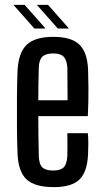

<svg xmlns="http://www.w3.org/2000/svg" viewBox="-20 -759 422 787"><path d="M256 -213H340Q342 -194 342 -170.5Q342 -147 341 -128Q338 -55 306 -23.5Q274 8 200 8Q123 8 89 -23.5Q55 -55 52 -128Q50 -174 49.5 -236Q49 -298 49.5 -360.5Q50 -423 52 -471Q56 -544 90 -576Q124 -608 199 -608Q272 -608 305 -576.5Q338 -545 341 -474Q342 -452 342.5 -398.5Q343 -345 340 -283H137Q137 -244 137.5 -204Q138 -164 139 -120Q140 -86 153.5 -73Q167 -60 198 -60Q228 -60 241 -73Q254 -86 256 -120Q257 -154 256 -213ZM199 -540Q167 -540 153.5 -526.5Q140 -513 139 -482Q138 -445 137.5 -412.5Q137 -380 137 -348H257Q257 -394 256.5 -430Q256 -466 256 -482Q254 -513 241 -526.5Q228 -540 199 -540ZM121 -642 36 -738V-739H81L165 -644V-642ZM132 -738V-739H177L261 -644V-642H217Z"/></svg>

Font: Big Shoulders Display SemiBold
Style: Regular
Weight: 600
Designer: Patric King
Foundry: XO Type Co
Version: Version 1.000; ttfautohint (v1.8.2)